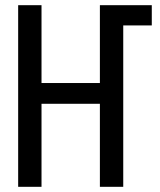

<svg xmlns="http://www.w3.org/2000/svg" viewBox="-20 -720 615 740"><path d="M50 0V-700H140V-400H365V-700H565V-622H455V0H365V-320H140V0Z"/></svg>

Font: Tektur SemiCondensed
Style: Regular
Weight: 400
Width: 4
Designer: Adam Jagosz
Foundry: Adam Jagosz
Version: Version 1.005;gftools[0.9.30]